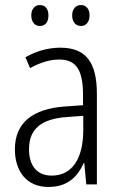

<svg xmlns="http://www.w3.org/2000/svg" viewBox="-20 -824 475 761"><path d="M104 -763C104 -737 118 -721 138 -721C159 -721 172 -736 172 -763C172 -789 159 -804 138 -804C118 -804 104 -788 104 -763ZM266 -763C266 -737 280 -721 301 -721C321 -721 335 -737 335 -763C335 -789 321 -804 301 -804C281 -804 266 -789 266 -763ZM219 -635C170 -635 122 -621 81 -597L99 -554C141 -577 179 -588 214 -588C280 -588 309 -550 309 -448V-407L238 -402C110 -393 39 -338 39 -232C39 -148 83 -83 172 -83C248 -83 287 -123 312 -178H314L322 -93H364V-452C364 -578 320 -635 219 -635ZM244 -360 310 -365V-309C310 -198 268 -128 185 -128C129 -128 95 -164 95 -233C95 -312 143 -353 244 -360Z"/></svg>

Font: Noto Sans Kannada UI Condensed Light
Style: Regular
Weight: 300
Width: 3
Designer: Jelle Bosma - Monotype Design Team
Foundry: Monotype Imaging Inc.
Version: Version 2.005